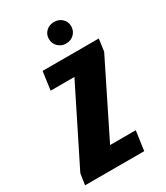

<svg xmlns="http://www.w3.org/2000/svg" viewBox="-189 -718 682 790"><g transform="rotate(-30 151.5 -323.0)"><path d="M-24 0 -16 -53 161 -408H48L60 -495H327L319 -437L148 -92H270L257 0ZM201 -544Q178 -544 163 -559Q148 -574 148 -596Q148 -617 163 -631.5Q178 -646 201 -646Q224 -646 239 -631.5Q254 -617 254 -596Q254 -574 239 -559Q224 -544 201 -544Z"/></g></svg>

Font: Alumni Sans ExtraBold
Style: Italic
Weight: 800
Italic angle: -8°
Designer: Robert E. Leuschke
Foundry: Robert E. Leuschke
Version: Version 1.016